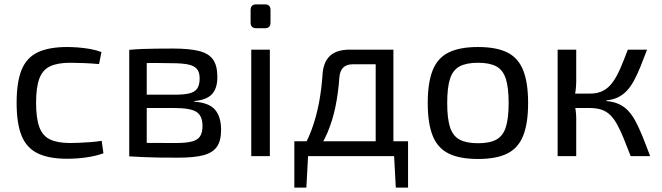

<svg xmlns="http://www.w3.org/2000/svg" viewBox="-20 -714 3027 878"><path d="M287 -499Q309 -499 336.5 -497Q364 -495 392 -490Q420 -485 444 -476L433 -421Q400 -424 363.5 -425.5Q327 -427 301 -427Q244 -427 209.5 -411Q175 -395 160 -355Q145 -315 145 -244Q145 -173 160 -132.5Q175 -92 209.5 -76Q244 -60 301 -60Q316 -60 340.5 -61Q365 -62 392.5 -64Q420 -66 445 -70L453 -13Q417 0 373.5 6Q330 12 287 12Q203 12 152 -13Q101 -38 78.5 -94Q56 -150 56 -244Q56 -338 78.5 -394Q101 -450 152 -474.5Q203 -499 287 -499Z M769 -492Q845 -492 889.5 -481Q934 -470 954 -442Q974 -414 974 -362Q974 -310 949.5 -283.5Q925 -257 869 -252V-249Q937 -244 964 -211.5Q991 -179 991 -120Q991 -70 971.5 -42.5Q952 -15 909.5 -4Q867 7 796 7Q745 7 707 6.5Q669 6 637.5 4.5Q606 3 571 1L583 -62Q603 -61 657 -60.5Q711 -60 784 -60Q829 -60 856 -66.5Q883 -73 894.5 -90Q906 -107 906 -138Q906 -185 878 -202.5Q850 -220 779 -220H582V-281H779Q821 -281 846 -287Q871 -293 882 -309.5Q893 -326 893 -355Q893 -383 881 -398Q869 -413 841 -419Q813 -425 766 -425Q723 -426 688.5 -426Q654 -426 628 -425.5Q602 -425 583 -423L571 -486Q602 -489 630 -490Q658 -491 691 -491.5Q724 -492 769 -492ZM651 -486V1H571V-486Z M1214 -487V0H1129V-487ZM1192 -694Q1217 -694 1217 -668V-611Q1217 -585 1192 -585H1152Q1126 -585 1126 -611V-668Q1126 -694 1152 -694Z M1767 -487V-420H1593Q1537 -420 1532 -361Q1527 -289 1514 -226Q1501 -163 1477.5 -107.5Q1454 -52 1414 0H1343Q1382 -58 1404.5 -119.5Q1427 -181 1439 -245.5Q1451 -310 1455 -375Q1459 -431 1489.5 -459Q1520 -487 1579 -487ZM1389 -5 1381 144H1326V-5ZM1846 -68V0H1326V-68ZM1846 -5V144H1790L1782 -5ZM1779 -487V0H1698V-487Z M2166 -499Q2250 -499 2300 -474Q2350 -449 2372.5 -392.5Q2395 -336 2395 -243Q2395 -150 2372.5 -93.5Q2350 -37 2300 -12Q2250 13 2166 13Q2082 13 2031.5 -12Q1981 -37 1958.5 -93.5Q1936 -150 1936 -243Q1936 -336 1958.5 -392.5Q1981 -449 2031.5 -474Q2082 -499 2166 -499ZM2166 -427Q2113 -427 2082 -410.5Q2051 -394 2038 -354Q2025 -314 2025 -243Q2025 -172 2038 -132Q2051 -92 2082 -75.5Q2113 -59 2166 -59Q2219 -59 2249.5 -75.5Q2280 -92 2293 -132Q2306 -172 2306 -243Q2306 -314 2293 -354Q2280 -394 2249.5 -410.5Q2219 -427 2166 -427Z M2939 -487Q2923 -444 2908.5 -408.5Q2894 -373 2879.5 -346Q2865 -319 2847.5 -300Q2830 -281 2807 -269.5Q2784 -258 2753 -255V-252Q2786 -249 2810 -238Q2834 -227 2852.5 -207.5Q2871 -188 2886.5 -159Q2902 -130 2918 -90.5Q2934 -51 2953 0H2864Q2846 -47 2831 -83.5Q2816 -120 2801.5 -146Q2787 -172 2770 -188.5Q2753 -205 2730.5 -212.5Q2708 -220 2678 -220V-286Q2714 -286 2739 -299.5Q2764 -313 2782.5 -339Q2801 -365 2817 -402Q2833 -439 2851 -487ZM2615 -487V-342Q2615 -320 2612 -298Q2609 -276 2603 -255Q2609 -234 2612 -213Q2615 -192 2615 -173V0H2530V-487ZM2710 -286V-220H2590V-286Z"/></svg>

Font: Exo 2
Style: Regular
Weight: 400
Designer: Natanael Gama
Foundry: Natanael Gama
Version: Version 2.010